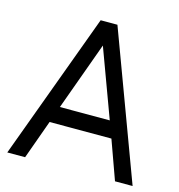

<svg xmlns="http://www.w3.org/2000/svg" viewBox="-105 -792 825 885"><g transform="rotate(15 308.0 -350.0)"><path d="M189 -265 307 -590 427 -265ZM161 -186H456L523 0H607L347 -700H267L9 0H94Z"/></g></svg>

Font: Unageo
Style: Regular
Weight: 400
Designer: Richard Sepsi
Foundry: Richard Sepsi
Version: Version 2.000